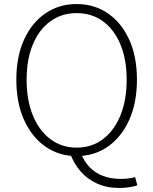

<svg xmlns="http://www.w3.org/2000/svg" viewBox="-20 -761 760 952"><path d="M360 13Q273 13 205.5 -34Q138 -81 99.5 -166Q61 -251 61 -366Q61 -481 99.5 -565Q138 -649 205.5 -695Q273 -741 360 -741Q447 -741 514.5 -695Q582 -649 620.5 -565Q659 -481 659 -366Q659 -251 620.5 -166Q582 -81 514.5 -34Q447 13 360 13ZM360 -29Q435 -29 490.5 -71Q546 -113 577 -188.5Q608 -264 608 -366Q608 -467 577 -541Q546 -615 490.5 -655.5Q435 -696 360 -696Q286 -696 230 -655.5Q174 -615 143 -541Q112 -467 112 -366Q112 -264 143 -188.5Q174 -113 230 -71Q286 -29 360 -29ZM572 171Q509 171 460 148.5Q411 126 378 87Q345 48 328 0L381 -2Q396 38 423.5 67Q451 96 490 111Q529 126 577 126Q602 126 619.5 123.5Q637 121 650 117L661 158Q647 163 623 167Q599 171 572 171Z"/></svg>

Font: Noto Sans KR ExtraLight
Style: Regular
Weight: 250
Designer: Ryoko NISHIZUKA  (kana, bopomofo & ideographs); Paul D. Hunt (Latin, Greek & Cyrillic); Sandoll Communications , Soo-you
Foundry: Adobe
Version: Version 2.004-H2;hotconv 1.0.118;makeotfexe 2.5.65603